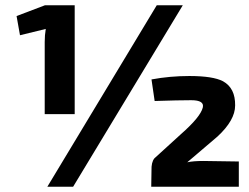

<svg xmlns="http://www.w3.org/2000/svg" viewBox="-20 -710 948 730"><path d="M150 -276V-550Q150 -577 154 -600L56 -576L43 -649L151 -690H264V-276ZM160 0 576 -690H675L258 0ZM556 -408Q626 -421 700 -421Q790 -421 828 -401Q875 -375 874 -309Q874 -253 807 -191L692 -93Q715 -98 753 -98L888 -96V0H555L556 -62Q555 -93 567 -108L668 -200Q742 -265 751 -301Q758 -329 707 -329Q659 -329 568 -326Z"/></svg>

Font: Taylor Sans Bold LRS
Style: Bold
Weight: 700
Italic angle: -8°
Designer: Natanael Gama
Version: Version 1.001 September 8, 2015